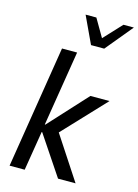

<svg xmlns="http://www.w3.org/2000/svg" viewBox="-135 -994 769 1068"><g transform="rotate(15 249.5 -460.5)"><path d="M30 0 143 -705H230L160 -272H163L364 -491H474L233 -235L229 -276L410 0H309L157 -227H154L117 0ZM294 -765 221 -921H283L343 -818L439 -921H499L370 -765Z"/></g></svg>

Font: Nunito Sans 10pt Condensed Medium
Style: Italic
Weight: 500
Width: 3
Italic angle: -9°
Designer: Vernon Adams
Foundry: Vernon Adams
Version: Version 3.101;gftools[0.9.27]